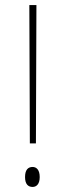

<svg xmlns="http://www.w3.org/2000/svg" viewBox="-20 -734 256 759"><path d="M98 -167H122L124 -714H96ZM109 5C123 5 137 -5 137 -34C137 -64 123 -74 109 -74C92 -74 79 -64 79 -34C79 -5 92 5 109 5Z"/></svg>

Font: Noto Serif Bengali ExtraCondensed Thin
Style: Regular
Weight: 100
Width: 2
Designer: Juan Bruce, Universal Thirst, Indian Type Foundry and the Monotype Design Team.
Foundry: Monotype Imaging Inc.
Version: Version 2.003